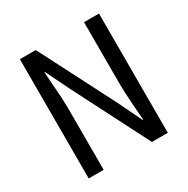

<svg xmlns="http://www.w3.org/2000/svg" viewBox="-172 -917 1044 1068"><g transform="rotate(-30 350.0 -383.0)"><path d="M96 -766V0H192V-393C192 -473 182 -556 178 -635H181L258 -478L502 0H604V-766H508V-375C508 -294 517 -207 522 -131H519L443 -288L198 -766Z"/></g></svg>

Font: Kawkab Mono Light
Style: Bold
Weight: 400
Monospace: yes
Designer: Abdullah Arif
Foundry: Abdullah Arif
Version: Version 1.000;PS 000.500;hotconv 1.0.88;makeotf.lib2.5.64775